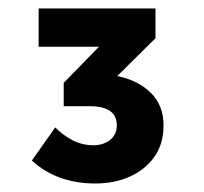

<svg xmlns="http://www.w3.org/2000/svg" viewBox="-20 -710 480 452"><path d="M55 -332 110 -410Q129 -391 151.5 -379.5Q174 -368 200 -368Q223 -368 239 -380.5Q255 -393 255 -415Q255 -460 191 -460H130V-515L213 -600H71V-690H346V-620L256 -531Q305 -521 335 -491.5Q365 -462 365 -415Q365 -370 342.5 -339.5Q320 -309 284 -293.5Q248 -278 205 -278Q114 -278 55 -332Z"/></svg>

Font: Radio Canada
Style: Bold
Weight: 700
Designer: Charles Daoud, Etienne Aubert Bonn, Alexandre Saumier Demers, Jacques Le Bailly
Foundry: Radio-Canada
Version: Version 2.104; ttfautohint (v1.8.4.7-5d5b);gftools[0.9.28.de